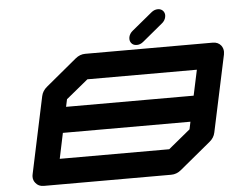

<svg xmlns="http://www.w3.org/2000/svg" viewBox="-59 -991 1319 1063"><g transform="rotate(-5 600.0 -459.5)"><path d="M302.7 -425.3H1011.7L1042 -566.9H433.6L311.5 -466.8ZM176.3 -496.1Q182.6 -525.4 208 -545.9L379.4 -688Q404.3 -708.5 433.6 -708.5H1142.6Q1171.9 -708.5 1188.5 -688Q1200.2 -672.4 1200.2 -652.8Q1200.2 -645.5 1198.7 -637.7L1107.9 -212.4Q1102.1 -183.1 1076.7 -162.6L904.8 -20.5Q879.9 0 850.1 0H141.6Q112.3 0 96.2 -21Q84 -35.6 84 -55.2Q84 -62.5 85.9 -70.8ZM981.4 -283.2H272.5L242.7 -141.6H851.1L972.7 -241.7ZM722.7 -732.4Q703.1 -732.4 692.4 -746.1Q684.6 -756.3 684.6 -769.5Q684.6 -773.9 685.5 -779.3Q689.9 -798.8 706.5 -812.5L819.8 -905.8Q836.4 -919.4 855.5 -919.4Q875 -919.4 885.7 -905.8Q893.6 -895.5 893.6 -882.8Q893.6 -877.9 892.6 -873Q888.7 -853.5 872.1 -839.8L758.8 -746.1Q742.2 -732.4 722.7 -732.4Z"/></g></svg>

Font: Robtronika
Style: Italic
Weight: 400
Italic angle: -12°
Designer: GGBot
Version: 1.00